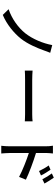

<svg xmlns="http://www.w3.org/2000/svg" viewBox="1064 -1886 872 3040"><g transform="rotate(90 1500.0 -366.0)"><path d="M816 -725 694 -757C667 -612 599 -446 506 -329C414 -216 279 -119 126 -66L216 26C364 -35 505 -151 593 -262C676 -367 739 -515 779 -627C790 -655 801 -694 816 -725Z M1098 -446V-323C1131 -326 1190 -327 1246 -327H1790C1834 -327 1878 -324 1901 -323V-446C1877 -443 1838 -440 1789 -440H1246C1190 -440 1130 -443 1098 -446Z M2818 -601 2886 -634C2862 -679 2820 -745 2793 -782L2726 -751C2761 -704 2789 -658 2818 -601ZM2402 -500V-656C2402 -692 2407 -735 2410 -768H2287C2294 -735 2296 -688 2296 -656V-78C2296 -40 2293 15 2288 50H2410C2407 12 2403 -46 2403 -78L2402 -387C2512 -352 2675 -288 2781 -232L2825 -340C2726 -388 2535 -460 2402 -500ZM2688 -548 2758 -579C2737 -627 2694 -690 2667 -730L2600 -701C2635 -653 2661 -605 2688 -548Z"/></g></svg>

Font: Spoqa Han Sans Neo Medium
Style: Regular
Weight: 500
Designer: [Spoqa Han Sans Neo] Dong-huui Kim ___ Younghwa Kang ___ Yujin Lee ___ [Noto Sans] Ryoko NISHIZUKA ____ (kana & ideograp
Foundry: Spoqa (http://www.spoqa-han-sans.com)
Version: Version 1.100;hotconv 1.0.109;makeotfexe 2.5.65596